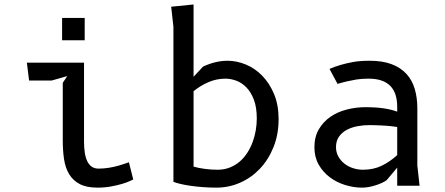

<svg xmlns="http://www.w3.org/2000/svg" viewBox="-20 -830 1990 858"><path d="M257.5 -750H358.5V-650H257.5ZM355.5 -196.5Q355.5 -170.5 358.8 -148.5Q362 -126.5 369.5 -110.5Q377 -94.5 389.5 -85.5Q402 -76.5 420.5 -76.5Q445 -76.5 468.2 -80.5Q491.5 -84.5 510 -89.8Q528.5 -95 540.8 -99.5Q553 -104 556 -105L575.5 -28Q572.5 -26.5 559.5 -20.5Q546.5 -14.5 525.5 -8.2Q504.5 -2 476.5 3.2Q448.5 8.5 415.5 8.5Q366.5 8.5 336.2 -7.5Q306 -23.5 289 -51.8Q272 -80 266.2 -118.5Q260.5 -157 260.5 -201.5V-460L280.5 -490L210.5 -470H110L100 -550H355.5V-250.5Z M845 -85.5Q854.5 -82.5 867 -80Q879.5 -77.5 893.8 -75.5Q908 -73.5 922.8 -72.5Q937.5 -71.5 952 -71.5Q982.5 -71.5 1007.2 -81.5Q1032 -91.5 1051.5 -108.2Q1071 -125 1085.5 -147.8Q1100 -170.5 1109.2 -195.8Q1118.5 -221 1123 -248Q1127.5 -275 1127.5 -300.5Q1127.5 -350.5 1114.5 -384.5Q1101.5 -418.5 1081 -439.5Q1060.5 -460.5 1035.8 -469.5Q1011 -478.5 987.5 -478.5Q948 -478.5 912.2 -463.2Q876.5 -448 845 -422.5ZM755 -710 745 -800 845 -810V-487L887.5 -532.5Q913 -544.5 940.8 -551.5Q968.5 -558.5 997 -558.5Q1038 -558.5 1079 -541.5Q1120 -524.5 1152.2 -491.2Q1184.5 -458 1204.8 -409.5Q1225 -361 1225 -298Q1225 -229 1202.2 -172.5Q1179.5 -116 1141.2 -75.8Q1103 -35.5 1052.8 -13.5Q1002.5 8.5 947.5 8.5Q916 8.5 886.2 6.2Q856.5 4 831 0.2Q805.5 -3.5 785.8 -8.2Q766 -13 755 -17.5Z M1855 0H1755V-81L1708 -25Q1699.5 -18.5 1686.2 -12.5Q1673 -6.5 1658 -1.8Q1643 3 1627.5 5.8Q1612 8.5 1598 8.5Q1560.5 8.5 1522.5 -3.2Q1484.5 -15 1454 -37.8Q1423.5 -60.5 1404.2 -94.2Q1385 -128 1385 -172Q1385 -218.5 1404.8 -252.2Q1424.5 -286 1456.5 -308Q1488.5 -330 1529.5 -340.5Q1570.5 -351 1612.5 -351Q1660 -351 1695 -345.8Q1730 -340.5 1755 -331V-352.5Q1755 -382 1747.8 -405.5Q1740.5 -429 1725 -445.2Q1709.5 -461.5 1685.2 -470Q1661 -478.5 1627.5 -478.5Q1596 -478.5 1573.2 -474.8Q1550.5 -471 1531 -466.5Q1519.5 -464 1509 -461Q1498.5 -458 1488.5 -455L1452.5 -522Q1473.5 -531.5 1502.5 -540Q1526.5 -547 1557.2 -552.8Q1588 -558.5 1632.5 -558.5Q1690 -558.5 1730.5 -543Q1771 -527.5 1796.5 -499.5Q1822 -471.5 1833.5 -432.2Q1845 -393 1845 -345V-90ZM1755 -262.5 1725 -266.5Q1718 -267 1706.5 -268Q1695 -269 1681.8 -269.5Q1668.5 -270 1655.2 -270.5Q1642 -271 1632.5 -271Q1604.5 -271 1577.5 -266Q1550.5 -261 1529.2 -249.5Q1508 -238 1494.8 -219.2Q1481.5 -200.5 1481.5 -172.5Q1481.5 -150 1491.5 -131.5Q1501.5 -113 1518.2 -99.5Q1535 -86 1556.8 -78.8Q1578.5 -71.5 1602 -71.5Q1648.5 -71.5 1685.5 -89.2Q1722.5 -107 1755 -137Z"/></svg>

Font: B612 Mono
Style: Regular
Weight: 400
Version: Version 1.005